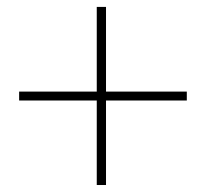

<svg xmlns="http://www.w3.org/2000/svg" viewBox="-20 -609 602 558"><path d="M288.1 -342.8H522.9V-316.9H288.1V-71.3H261.2V-316.9H35.6V-342.8H261.2V-588.9H288.1Z"/></svg>

Font: TypoPRO Roboto
Style: Regular
Weight: 250
Designer: Google
Version: Version 2.136; 2016